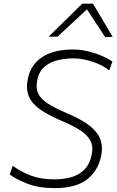

<svg xmlns="http://www.w3.org/2000/svg" viewBox="-20 -988 618 1018"><path d="M269.5 9.5Q186 9.5 124.8 -14.2Q63.5 -38 31.5 -63L47.5 -109Q90 -78 143 -57.5Q196 -37 269 -37Q311 -37 352 -47Q393 -57 423.8 -85.2Q454.5 -113.5 466.5 -168Q475.5 -211.5 458.8 -242.8Q442 -274 402.8 -298.8Q363.5 -323.5 305 -348Q233.5 -378.5 190.5 -409.5Q147.5 -440.5 132 -479.2Q116.5 -518 128 -572.5Q143.5 -646 204.2 -685.8Q265 -725.5 367 -725.5Q408.5 -725.5 450.2 -715Q492 -704.5 525.5 -689.5Q559 -674.5 576 -661L559 -614.5Q534 -635 500.8 -649.2Q467.5 -663.5 433 -671Q398.5 -678.5 370 -678.5Q328.5 -678.5 288 -669.2Q247.5 -660 217.5 -635.5Q187.5 -611 178 -565Q169 -523.5 181.8 -494Q194.5 -464.5 232.5 -439.8Q270.5 -415 337.5 -386.5Q416.5 -353 458.5 -318.8Q500.5 -284.5 513.2 -246.2Q526 -208 516.5 -161.5Q499 -80.5 440 -35.5Q381 9.5 269.5 9.5ZM537.5 -791.5Q513.5 -828 489.2 -865Q465 -902 441 -938.5Q401 -901.5 362.8 -865.8Q324.5 -830 285 -793.5H238Q283.5 -838 327 -881Q370.5 -924 416 -968.5H473Q499 -924.5 525.5 -880.2Q552 -836 577.5 -792.5Z"/></svg>

Font: Commissioner ExtraLight
Style: Italic
Weight: 200
Italic angle: -12°
Designer: Kostas Bartsokas
Foundry: Kostas Bartsokas
Version: Version 1.000; ttfautohint (v1.8.3)